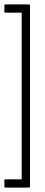

<svg xmlns="http://www.w3.org/2000/svg" viewBox="-22 -716 205 877"><path d="M3 141Q-2 141 -2 135V109Q-2 103 3 103H77V-658H3Q-2 -658 -2 -664V-690Q-2 -696 3 -696H110Q115 -696 115 -690V135Q115 141 110 141Z"/></svg>

Font: Sofia Sans Extra Condensed Light
Style: Regular
Weight: 300
Designer: Botio Nikoltchev, Ani Petrova
Foundry: lettersoup
Version: Version 4.101